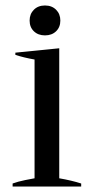

<svg xmlns="http://www.w3.org/2000/svg" viewBox="-20 -680 343 700"><path d="M88 -605Q88 -629 103.5 -644.5Q119 -660 144 -660Q169 -660 184.5 -644.5Q200 -629 200 -605Q200 -581 184.5 -566Q169 -551 144 -551Q119 -551 103.5 -566Q88 -581 88 -605ZM26 -11Q45 -18 72 -23.5Q99 -29 106 -30V-463Q66 -470 36 -480V-488L196 -504V-30Q242 -22 276 -11V0H26Z"/></svg>

Font: Trirong
Style: Regular
Weight: 400
Designer: Katatrad Team
Foundry: CadsonDemak
Version: Version 1.001